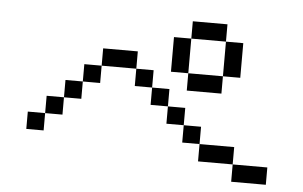

<svg xmlns="http://www.w3.org/2000/svg" viewBox="-44 -752 1089 690"><g transform="rotate(5 500.0 -407.0)"><path d="M937.5 -125V-187.5H812.5V-125ZM812.5 -187.5V-250H687.5V-187.5ZM687.5 -250V-312.5H625V-250ZM125 -312.5H62.5V-250H125ZM125 -312.5H187.5V-375H125ZM625 -312.5V-375H562.5V-312.5ZM187.5 -375H250V-437.5H187.5ZM562.5 -375V-437.5H500V-375ZM250 -437.5H312.5V-500H250ZM500 -437.5V-500H437.5V-437.5ZM312.5 -500H437.5V-562.5H312.5ZM625 -500V-437.5H750V-500ZM625 -500Q625 -500 625 -625H562.5Q562.5 -625 562.5 -500ZM750 -500H812.5Q812.5 -500 812.5 -625H750Q750 -625 750 -500ZM625 -625H750V-687.5H625Z"/></g></svg>

Font: CalcUnifontExMono
Style: Regular
Weight: 500
Version: Version 15.0.06